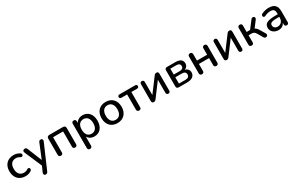

<svg xmlns="http://www.w3.org/2000/svg" viewBox="248 -2145 6170 3981"><g transform="rotate(-30 3333.5 -155.0)"><path d="M292 9C338 9 391 -3 434 -34C475 -61 445 -130 397 -102C364 -79 330 -71 299 -71C205 -71 152 -137 152 -246C152 -355 205 -417 299 -417C330 -417 365 -407 397 -385C443 -357 480 -424 437 -452C393 -484 338 -497 292 -497C142 -497 48 -402 48 -247C48 -91 142 9 292 9Z M671 187C698 187 712 178 726 148L975 -427C991 -462 976 -495 940 -495C912 -495 898 -485 886 -455L747 -116L610 -455C598 -485 584 -495 560 -495C515 -495 499 -463 515 -426L693 -13L634 119C618 155 634 187 671 187Z M1137 7C1170 7 1187 -11 1187 -44V-407H1427V-44C1427 -11 1444 7 1477 7C1509 7 1528 -11 1528 -44V-431C1528 -467 1507 -488 1471 -488H1143C1106 -488 1086 -467 1086 -431V-44C1086 -11 1105 7 1137 7Z M1730 187C1762 187 1781 169 1781 136V-79C1810 -25 1870 9 1942 9C2072 9 2157 -88 2157 -244C2157 -400 2071 -497 1942 -497C1868 -497 1808 -462 1779 -406V-444C1779 -477 1761 -495 1729 -495C1698 -495 1680 -477 1680 -444V136C1680 169 1698 187 1730 187ZM1917 -69C1833 -69 1779 -130 1779 -244C1779 -358 1833 -418 1917 -418C2000 -418 2055 -358 2055 -244C2055 -130 2000 -69 1917 -69Z M2493 9C2639 9 2734 -89 2734 -244C2734 -399 2639 -497 2493 -497C2347 -497 2253 -399 2253 -244C2253 -89 2347 9 2493 9ZM2493 -69C2409 -69 2355 -130 2355 -244C2355 -358 2409 -418 2493 -418C2577 -418 2632 -358 2632 -244C2632 -130 2577 -69 2493 -69Z M3011 7C3044 7 3061 -11 3061 -44V-407H3197C3226 -407 3241 -421 3241 -448C3241 -474 3226 -488 3197 -488H2824C2796 -488 2780 -473 2780 -448C2780 -421 2796 -407 2824 -407H2960V-44C2960 -11 2979 7 3011 7Z M3362 7C3392 7 3407 -9 3419 -25L3664 -352V-42C3664 -11 3681 7 3711 7C3740 7 3756 -11 3756 -42V-441C3756 -479 3740 -495 3710 -495C3680 -495 3664 -479 3652 -462L3407 -135V-446C3407 -478 3390 -495 3361 -495C3332 -495 3315 -478 3315 -446V-47C3315 -9 3331 7 3362 7Z M4165 0C4281 0 4346 -52 4346 -136C4346 -194 4312 -238 4250 -252C4299 -269 4330 -309 4330 -360C4330 -442 4277 -488 4157 -488H3959C3926 -488 3908 -469 3908 -436V-51C3908 -18 3926 0 3959 0ZM4003 -422H4150C4204 -422 4236 -398 4236 -352C4236 -307 4204 -281 4150 -281H4003ZM4003 -216H4159C4220 -216 4253 -190 4253 -141C4253 -91 4220 -65 4159 -65H4003Z M4515 7C4548 7 4565 -11 4565 -44V-211H4808V-44C4808 -11 4825 7 4858 7C4890 7 4909 -11 4909 -44V-444C4909 -477 4890 -495 4858 -495C4825 -495 4808 -477 4808 -444V-291H4565V-444C4565 -477 4547 -495 4515 -495C4483 -495 4464 -477 4464 -444V-44C4464 -11 4483 7 4515 7Z M5107 7C5137 7 5152 -9 5164 -25L5409 -352V-42C5409 -11 5426 7 5456 7C5485 7 5501 -11 5501 -42V-441C5501 -479 5485 -495 5455 -495C5425 -495 5409 -479 5397 -462L5152 -135V-446C5152 -478 5135 -495 5106 -495C5077 -495 5060 -478 5060 -446V-47C5060 -9 5076 7 5107 7Z M5704 7C5736 7 5754 -11 5754 -44V-211H5823C5874 -211 5897 -196 5927 -146L6000 -21C6033 36 6116 -5 6085 -62L6019 -174C5989 -225 5964 -254 5932 -268L6047 -420C6086 -473 6013 -522 5974 -470L5836 -290H5754V-442C5754 -475 5736 -493 5704 -493C5672 -493 5653 -475 5653 -442V-44C5653 -11 5672 7 5704 7Z M6351 9C6421 9 6474 -25 6498 -81V-44C6498 -11 6515 7 6546 7C6576 7 6593 -11 6593 -44V-301C6593 -435 6530 -497 6396 -497C6347 -497 6288 -485 6229 -458C6178 -436 6201 -358 6255 -384C6306 -409 6351 -419 6394 -419C6467 -419 6496 -388 6496 -312V-286H6463C6247 -286 6173 -249 6173 -142C6173 -56 6249 9 6351 9ZM6371 -63C6310 -63 6273 -98 6273 -148C6273 -206 6318 -224 6464 -224H6496V-197C6496 -119 6443 -63 6371 -63Z"/></g></svg>

Font: Nunito SemiBold
Style: Regular
Weight: 600
Designer: Vernon Adams
Foundry: Vernon Adams
Version: Version 3.602